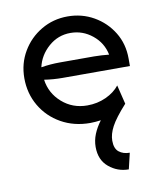

<svg xmlns="http://www.w3.org/2000/svg" viewBox="-75 -486 643 764"><g transform="rotate(-10 246.5 -104.0)"><path d="M384 216.7Q338.9 216.7 304.2 187.8Q269.4 159 269.4 106.2Q269.4 79.9 279.5 54.9Q289.6 29.9 308.3 4.9Q297.2 6.2 286.8 7.3Q276.4 8.3 265.3 8.3Q200 8.3 148.3 -20.8Q96.5 -50 67 -100.3Q37.5 -150.7 37.5 -212.5Q37.5 -271.5 66 -319.8Q94.4 -368.1 142.7 -396.5Q191 -425 249.3 -425Q306.9 -425 354.9 -397.6Q402.8 -370.1 431.2 -323.6Q459.7 -277.1 459.7 -218.1Q459.7 -218.1 459.7 -187.5Q459.7 -187.5 187.5 -187.5Q169.4 -187.5 150.7 -188.9Q131.9 -190.3 113.9 -193.1Q121.5 -137.5 164.2 -100Q206.9 -62.5 266 -62.5Q306.9 -62.5 341.7 -78.5Q376.4 -94.4 396.5 -120.1Q396.5 -120.1 415.3 -43.1Q370.8 6.2 354.9 36.5Q338.9 66.7 338.9 93.1Q338.9 125 355.9 138.5Q372.9 152.1 399.3 152.1Q399.3 152.1 384 216.7ZM111.8 -243.8Q149.3 -250 187.5 -250Q187.5 -250 325.7 -250Q341 -250 355.9 -249Q370.8 -247.9 386.1 -246.5Q376.4 -295.1 337.5 -326.7Q298.6 -358.3 249.3 -358.3Q198.6 -358.3 160.4 -324.7Q122.2 -291 111.8 -243.8Z"/></g></svg>

Font: co2trust
Style: Regular
Weight: 400
Designer: Kristian Moeller
Foundry: Dicotype
Version: Version 1.000